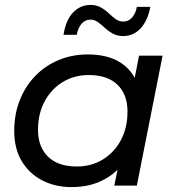

<svg xmlns="http://www.w3.org/2000/svg" viewBox="-20 -757 722 783"><path d="M272 6Q205 6 152 -21.5Q99 -49 68.5 -100Q38 -151 38 -223Q38 -291 60.5 -348Q83 -405 123.5 -447Q164 -489 219 -512Q274 -535 338 -535Q407 -535 455 -511Q503 -487 529 -440.5Q555 -394 555 -327Q555 -229 521 -153.5Q487 -78 423.5 -36Q360 6 272 6ZM293 -78Q353 -78 400 -107Q447 -136 473.5 -186.5Q500 -237 500 -302Q500 -372 459 -411.5Q418 -451 342 -451Q283 -451 236 -422.5Q189 -394 162 -343.5Q135 -293 135 -227Q135 -158 176 -118Q217 -78 293 -78ZM446 0 474 -137 506 -260 519 -386 547 -530H643L538 0ZM482 -610Q458 -610 440 -620Q422 -630 407.5 -643.5Q393 -657 379 -667Q365 -677 349 -677Q327 -677 312.5 -660Q298 -643 293 -615H239Q248 -674 277.5 -705.5Q307 -737 350 -737Q373 -737 391.5 -726.5Q410 -716 424 -702.5Q438 -689 452 -679Q466 -669 482 -669Q505 -669 519.5 -686.5Q534 -704 538 -729H593Q583 -674 554 -642Q525 -610 482 -610Z"/></svg>

Font: Montserrat Thin Medium
Style: Italic
Weight: 500
Italic angle: -11.3°
Version: Version 9.000